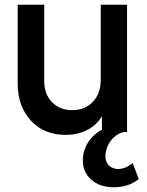

<svg xmlns="http://www.w3.org/2000/svg" viewBox="-20 -561 626 816"><path d="M258.8 12.2Q167 12.2 111.1 -48.6Q55.2 -109.4 55.2 -207V-541H168V-216.8Q168 -160.6 201.2 -126.7Q234.4 -92.8 287.1 -92.8Q340.8 -92.8 374.5 -128.2Q408.2 -163.6 408.2 -222.2V-541H520V0H506.8Q474.6 6.8 451.4 36.6Q428.2 66.4 428.2 106Q428.2 127.9 443.6 142.6Q459 157.2 481 157.2Q514.2 157.2 543.9 131.8L569.8 200.2Q525.4 234.9 463.9 234.9Q404.3 234.9 368.2 202.9Q332 170.9 332 121.1Q332 80.6 353.3 46.1Q374.5 11.7 413.1 -9.8V-66.9Q390.6 -28.8 350.3 -8.3Q310.1 12.2 258.8 12.2Z"/></svg>

Font: Plus Jakarta Sans SemiBold
Style: Regular
Weight: 600
Designer: Gumpita Rahayu
Foundry: Tokotype
Version: Version 2.006